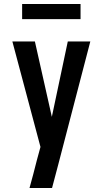

<svg xmlns="http://www.w3.org/2000/svg" viewBox="-20 -728 515 963"><path d="M128 215Q138 180 147 145Q156 110 165 75L183 9L42 -520H155L240 -142L320 -520H433L272 98L241 215ZM91 -632V-708H384V-632Z"/></svg>

Font: Iosevka QP
Style: Bold
Weight: 700
Designer: Belleve Invis
Foundry: Belleve Invis
Version: Version 20.0.0; ttfautohint (v1.8.4)